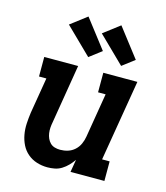

<svg xmlns="http://www.w3.org/2000/svg" viewBox="-115 -861 830 958"><g transform="rotate(15 300.0 -382.0)"><path d="M219 8Q190 8 163.5 -0.5Q137 -9 116.5 -26.5Q96 -44 84 -68Q72 -92 67 -119.5Q62 -147 63.5 -175.5Q65 -204 69 -233L100 -419H62V-520H237L187 -217Q184 -202 183 -187.5Q182 -173 184 -159Q186 -145 191.5 -132.5Q197 -120 206.5 -110.5Q216 -101 229.5 -97Q243 -93 258 -93Q278 -93 297.5 -99Q317 -105 332.5 -119Q348 -133 356.5 -152Q365 -171 368 -190L406 -419H367V-520H543L473 -101H512V0H337L348 -65Q337 -49 323 -34.5Q309 -20 292 -9.5Q275 1 256 4.5Q237 8 219 8ZM444 -576 309 -708 393 -772 507 -624ZM274 -576 139 -708 223 -772 337 -624Z"/></g></svg>

Font: Iosevka Etoile Oblique
Style: Bold
Weight: 700
Italic angle: -9°
Designer: Belleve Invis
Foundry: Belleve Invis
Version: Version 15.5.2; ttfautohint (v1.8.4)